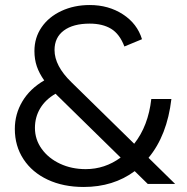

<svg xmlns="http://www.w3.org/2000/svg" viewBox="-20 -732 746 764"><path d="M201 -359Q161 -336 140 -301Q119 -266 119 -223Q119 -177 146 -139.5Q173 -102 219 -80.5Q265 -59 321 -59Q397 -59 460 -105L208 -352Q208 -352 201 -359ZM39 -219Q39 -278 69 -328.5Q99 -379 156 -412Q136 -440 126.5 -468Q117 -496 117 -529Q117 -582 145.5 -623.5Q174 -665 224.5 -688.5Q275 -712 337 -712Q412 -712 469 -675Q526 -638 545 -576L475 -547Q456 -597 422 -617.5Q388 -638 337 -638Q271 -638 234 -610.5Q197 -583 197 -533Q197 -470 264 -405L514 -160Q570 -231 582 -338H662Q645 -193 571 -104L677 0H568L516 -51Q431 12 313 12Q232 12 170 -17Q108 -46 73.5 -98.5Q39 -151 39 -219Z"/></svg>

Font: Lexend HM
Style: Regular
Weight: 400
Designer: Bonnie Shaver-Troup, Thomas Jockin, Octavio Pardo
Foundry: Lexend
Version: Version 1.091